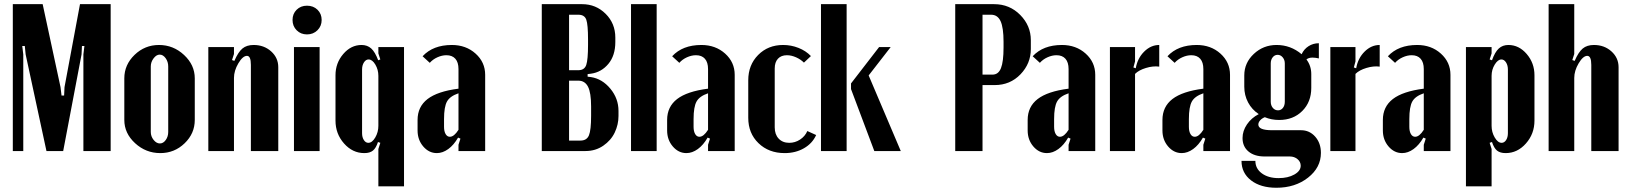

<svg xmlns="http://www.w3.org/2000/svg" viewBox="-20 -719 7755 914"><path d="M506.8 -699.2V0H377V-460L381.8 -500H370.1L368.2 -460L280.8 0H201.2L102.1 -460L98.1 -500H85.9L90.8 -460V0H41V-699.2H183.1L268.1 -304.2L272.9 -264.2H285.2L287.1 -304.2L360.8 -699.2Z M736.8 -504.9Q805.2 -504.9 856.2 -457.3Q907.2 -409.7 907.2 -346.2V-147.9Q907.2 -83.5 858.9 -36.9Q810.5 9.8 743.2 9.8Q674.3 9.8 623 -37.4Q571.8 -84.5 571.8 -147.9V-346.2Q571.8 -410.6 620.6 -457.8Q669.4 -504.9 736.8 -504.9ZM740.2 -459Q724.6 -459 711.2 -441.4Q697.8 -423.8 697.8 -402.8V-90.8Q697.8 -69.8 711.2 -53Q724.6 -36.1 741.2 -36.1Q757.3 -36.1 769 -52.5Q780.8 -68.8 780.8 -90.8V-402.8Q780.8 -424.8 768.6 -441.9Q756.3 -459 740.2 -459Z M1095.7 -429.2Q1113.8 -471.2 1134 -488Q1154.3 -504.9 1187.5 -504.9Q1236.8 -504.9 1270.8 -474.4Q1304.7 -443.8 1304.7 -398.9V0H1174.3V-410.2Q1174.3 -453.1 1155.8 -453.1Q1135.7 -453.1 1114.7 -417.7Q1093.8 -382.3 1093.8 -348.1V0H971.7V-495.1H1093.8V-461.9L1084.5 -433.1Z M1441.4 -691.9Q1471.7 -691.9 1491.5 -672.6Q1511.2 -653.3 1511.2 -624Q1511.2 -594.7 1491.2 -575Q1471.2 -555.2 1441.4 -555.2Q1411.6 -555.2 1392.1 -575Q1372.6 -594.7 1372.6 -624Q1372.6 -653.3 1392.1 -672.6Q1411.6 -691.9 1441.4 -691.9ZM1379.4 -495.1H1501.5V0H1379.4Z M1781.2 -464.8V-495.1H1903.3V168H1781.2V-9.8L1790.5 -39.1L1779.3 -43Q1770 -14.2 1755.4 -2.2Q1740.7 9.8 1714.4 9.8Q1658.2 9.8 1617.7 -36.1Q1577.1 -82 1577.1 -145V-360.8Q1577.1 -418.9 1614 -461.9Q1650.9 -504.9 1701.2 -504.9Q1728.5 -504.9 1747.1 -488.3Q1765.6 -471.7 1780.3 -432.1L1790.5 -436ZM1781.2 -120.1V-357.9Q1781.2 -387.2 1766.8 -411.6Q1752.4 -436 1734.4 -436Q1721.7 -436 1712.6 -422.1Q1703.6 -408.2 1703.6 -388.2V-85Q1703.6 -65.4 1712.2 -52.2Q1720.7 -39.1 1733.4 -39.1Q1751.5 -39.1 1766.4 -64.5Q1781.2 -89.8 1781.2 -120.1Z M1967.8 -98.1V-147.9Q1967.8 -210.9 2015.4 -247.6Q2063 -284.2 2162.6 -296.9V-390.1Q2162.6 -422.4 2147.7 -439.2Q2132.8 -456.1 2105 -456.1Q2084 -456.1 2062.3 -446.3Q2040.5 -436.5 2025.9 -419.9L1991.7 -451.2Q2041.5 -504.9 2130.9 -504.9Q2198.2 -504.9 2243.9 -463.9Q2289.6 -422.9 2289.6 -362.8V0H2162.6V-29.8L2171.9 -59.1L2160.6 -64Q2140.6 -28.8 2114 -9.5Q2087.4 9.8 2059.6 9.8Q2022 9.8 1994.9 -21.7Q1967.8 -53.2 1967.8 -98.1ZM2121.6 -67.9Q2141.6 -67.9 2162.6 -101.1V-274.9Q2122.1 -261.2 2107.9 -235.8Q2093.8 -210.4 2093.8 -151.9V-115.2Q2093.8 -93.8 2101.3 -80.8Q2108.9 -67.9 2121.6 -67.9Z M2909.2 -540V-519Q2909.2 -454.6 2876 -414.8Q2842.8 -375 2793 -368.2L2777.3 -366.2V-354L2793 -352.1Q2846.7 -343.8 2885.5 -296.9Q2924.3 -250 2924.3 -190.9V-167Q2924.3 -126 2906.5 -88.4Q2888.7 -50.8 2851.8 -25.4Q2814.9 0 2767.1 0H2559.1V-699.2H2751Q2816.9 -699.2 2863 -653.3Q2909.2 -607.4 2909.2 -540ZM2689 -384.8H2733.4Q2762.2 -384.8 2770.8 -409.9Q2779.3 -435.1 2779.3 -505.9V-530.8Q2779.3 -601.6 2771 -625.2Q2762.7 -648.9 2733.4 -648.9H2689ZM2793.9 -168V-211.9Q2793.9 -277.8 2779.1 -306.4Q2764.2 -335 2733.4 -335H2689V-49.8H2743.2Q2773.4 -49.8 2783.7 -75Q2793.9 -100.1 2793.9 -168Z M2983.9 0V-699.2H3106V0Z M3155.8 -98.1V-147.9Q3155.8 -210.9 3203.4 -247.6Q3251 -284.2 3350.6 -296.9V-390.1Q3350.6 -422.4 3335.7 -439.2Q3320.8 -456.1 3293 -456.1Q3272 -456.1 3250.2 -446.3Q3228.5 -436.5 3213.9 -419.9L3179.7 -451.2Q3229.5 -504.9 3318.8 -504.9Q3386.2 -504.9 3431.9 -463.9Q3477.5 -422.9 3477.5 -362.8V0H3350.6V-29.8L3359.9 -59.1L3348.6 -64Q3328.6 -28.8 3302 -9.5Q3275.4 9.8 3247.6 9.8Q3210 9.8 3182.9 -21.7Q3155.8 -53.2 3155.8 -98.1ZM3309.6 -67.9Q3329.6 -67.9 3350.6 -101.1V-274.9Q3310.1 -261.2 3295.9 -235.8Q3281.7 -210.4 3281.7 -151.9V-115.2Q3281.7 -93.8 3289.3 -80.8Q3296.9 -67.9 3309.6 -67.9Z M3542 -336.9Q3542 -409.7 3589.1 -457.3Q3636.2 -504.9 3708 -504.9Q3746.1 -504.9 3781.2 -491Q3816.4 -477.1 3840.3 -452.1L3807.1 -420.9Q3791.5 -436.5 3769.3 -446.3Q3747.1 -456.1 3726.1 -456.1Q3698.7 -456.1 3683.3 -439.5Q3668 -422.9 3668 -393.1V-112.8Q3668 -79.1 3686.8 -59.1Q3705.6 -39.1 3737.3 -39.1Q3765.1 -39.1 3788.8 -54.7Q3812.5 -70.3 3823.2 -95.2L3865.2 -76.2Q3847.2 -36.1 3807.1 -13.2Q3767.1 9.8 3715.3 9.8Q3639.6 9.8 3590.8 -37.4Q3542 -84.5 3542 -158.2Z M4010.3 -699.2V0H3888.2V-699.2ZM4220.2 -495.1 4115.2 -359.9 4268.1 0H4142.1L4031.2 -294.9V-321.8L4165 -495.1Z M4527.3 -699.2H4712.4Q4786.1 -699.2 4836.7 -647.9Q4887.2 -596.7 4887.2 -527.8V-485.8Q4887.2 -416.5 4837.9 -365.2Q4788.6 -314 4715.3 -314H4657.2V0H4527.3ZM4757.3 -493.2V-520Q4757.3 -587.4 4743.2 -618.2Q4729 -648.9 4698.2 -648.9H4657.2V-363.8H4704.6Q4732.9 -363.8 4745.1 -394.8Q4757.3 -425.8 4757.3 -493.2Z M4872.1 -98.1V-147.9Q4872.1 -210.9 4919.7 -247.6Q4967.3 -284.2 5066.9 -296.9V-390.1Q5066.9 -422.4 5052 -439.2Q5037.1 -456.1 5009.3 -456.1Q4988.3 -456.1 4966.6 -446.3Q4944.8 -436.5 4930.2 -419.9L4896 -451.2Q4945.8 -504.9 5035.2 -504.9Q5102.5 -504.9 5148.2 -463.9Q5193.8 -422.9 5193.8 -362.8V0H5066.9V-29.8L5076.2 -59.1L5064.9 -64Q5044.9 -28.8 5018.3 -9.5Q4991.7 9.8 4963.9 9.8Q4926.3 9.8 4899.2 -21.7Q4872.1 -53.2 4872.1 -98.1ZM5025.9 -67.9Q5045.9 -67.9 5066.9 -101.1V-274.9Q5026.4 -261.2 5012.2 -235.8Q4998 -210.4 4998 -151.9V-115.2Q4998 -93.8 5005.6 -80.8Q5013.2 -67.9 5025.9 -67.9Z M5263.7 -495.1H5383.3V-426.8L5375.5 -397.9L5386.7 -394Q5395 -441.9 5426.8 -473.4Q5458.5 -504.9 5498.5 -504.9V-401.9Q5469.2 -405.8 5435.3 -395.5Q5401.4 -385.3 5383.3 -367.2V0H5263.7Z M5513.7 -98.1V-147.9Q5513.7 -210.9 5561.3 -247.6Q5608.9 -284.2 5708.5 -296.9V-390.1Q5708.5 -422.4 5693.6 -439.2Q5678.7 -456.1 5650.9 -456.1Q5629.9 -456.1 5608.2 -446.3Q5586.4 -436.5 5571.8 -419.9L5537.6 -451.2Q5587.4 -504.9 5676.8 -504.9Q5744.1 -504.9 5789.8 -463.9Q5835.4 -422.9 5835.4 -362.8V0H5708.5V-29.8L5717.8 -59.1L5706.5 -64Q5686.5 -28.8 5659.9 -9.5Q5633.3 9.8 5605.5 9.8Q5567.9 9.8 5540.8 -21.7Q5513.7 -53.2 5513.7 -98.1ZM5667.5 -67.9Q5687.5 -67.9 5708.5 -101.1V-274.9Q5668 -261.2 5653.8 -235.8Q5639.6 -210.4 5639.6 -151.9V-115.2Q5639.6 -93.8 5647.2 -80.8Q5654.8 -67.9 5667.5 -67.9Z M6056.2 174.8Q5981 174.8 5935.5 139.6Q5890.1 104.5 5890.1 46.9H5956.1Q5956.1 83.5 5986.8 106.2Q6017.6 128.9 6066.9 128.9Q6111.3 128.9 6141.6 111.8Q6171.9 94.7 6171.9 69.8Q6171.9 51.3 6156.7 38.6Q6141.6 25.9 6120.1 25.9H6000Q5951.7 25.9 5923.3 2.2Q5895 -21.5 5895 -62Q5895 -95.7 5916 -126.7Q5937 -157.7 5972.2 -175.8Q5939.5 -197.3 5921.4 -231.4Q5903.3 -265.6 5903.3 -306.2V-359.9Q5903.3 -419.9 5948.7 -462.4Q5994.1 -504.9 6057.1 -504.9Q6124 -504.9 6176.3 -460.9Q6187.5 -485.4 6209.5 -499.3Q6231.4 -513.2 6258.3 -513.2V-440.9Q6242.2 -444.8 6228 -444.8Q6209.5 -444.8 6199.2 -436Q6222.2 -405.8 6222.2 -366.2V-300.8Q6222.2 -233.4 6179.4 -190.7Q6136.7 -147.9 6069.3 -147.9Q6032.2 -147.9 6001 -161.1Q5986.8 -155.3 5978.5 -145.8Q5970.2 -136.2 5970.2 -126Q5970.2 -99.1 6035.2 -99.1H6173.3Q6213.9 -99.1 6241 -68.4Q6268.1 -37.6 6268.1 8.8Q6268.1 78.6 6206.8 126.7Q6145.5 174.8 6056.2 174.8ZM6029.3 -234.9Q6029.3 -217.3 6039.1 -205.6Q6048.8 -193.8 6064 -193.8Q6078.1 -193.8 6087.2 -205.3Q6096.2 -216.8 6096.2 -234.9V-417Q6096.2 -434.1 6086.2 -446Q6076.2 -458 6062 -458Q6047.9 -458 6038.6 -446.3Q6029.3 -434.6 6029.3 -417Z M6313 -495.1H6432.6V-426.8L6424.8 -397.9L6436 -394Q6444.3 -441.9 6476.1 -473.4Q6507.8 -504.9 6547.9 -504.9V-401.9Q6518.6 -405.8 6484.6 -395.5Q6450.7 -385.3 6432.6 -367.2V0H6313Z M6563 -98.1V-147.9Q6563 -210.9 6610.6 -247.6Q6658.2 -284.2 6757.8 -296.9V-390.1Q6757.8 -422.4 6742.9 -439.2Q6728 -456.1 6700.2 -456.1Q6679.2 -456.1 6657.5 -446.3Q6635.7 -436.5 6621.1 -419.9L6586.9 -451.2Q6636.7 -504.9 6726.1 -504.9Q6793.5 -504.9 6839.1 -463.9Q6884.8 -422.9 6884.8 -362.8V0H6757.8V-29.8L6767.1 -59.1L6755.9 -64Q6735.8 -28.8 6709.2 -9.5Q6682.6 9.8 6654.8 9.8Q6617.2 9.8 6590.1 -21.7Q6563 -53.2 6563 -98.1ZM6716.8 -67.9Q6736.8 -67.9 6757.8 -101.1V-274.9Q6717.3 -261.2 6703.1 -235.8Q6689 -210.4 6689 -151.9V-115.2Q6689 -93.8 6696.5 -80.8Q6704.1 -67.9 6716.8 -67.9Z M7080.6 -464.8 7071.3 -436 7082.5 -432.1Q7096.7 -471.7 7115 -488.3Q7133.3 -504.9 7160.6 -504.9Q7210.9 -504.9 7247.8 -461.9Q7284.7 -418.9 7284.7 -360.8V-145Q7284.7 -82 7244.1 -36.1Q7203.6 9.8 7147.5 9.8Q7121.1 9.8 7106.4 -2.2Q7091.8 -14.2 7082.5 -43L7071.3 -39.1L7080.6 -9.8V168H6958.5V-495.1H7080.6ZM7080.6 -120.1Q7080.6 -89.8 7095.5 -64.5Q7110.4 -39.1 7128.4 -39.1Q7141.1 -39.1 7149.7 -52.2Q7158.2 -65.4 7158.2 -85V-388.2Q7158.2 -408.2 7149.2 -422.1Q7140.1 -436 7127.4 -436Q7110.4 -436 7095.5 -411.6Q7080.6 -387.2 7080.6 -357.9Z M7476.1 -429.2Q7494.1 -471.2 7514.4 -488Q7534.7 -504.9 7567.9 -504.9Q7617.2 -504.9 7651.1 -474.4Q7685.1 -443.8 7685.1 -398.9V0H7555.2V-410.2Q7555.2 -453.1 7536.1 -453.1Q7516.1 -453.1 7495.1 -417.7Q7474.1 -382.3 7474.1 -348.1V0H7352.1V-699.2H7474.1V-461.9L7464.8 -433.1Z"/></svg>

Font: Moniqa Black Paragraph
Style: Regular
Weight: 900
Designer: Rajesh Rajput
Foundry: Rajesh Rajput
Version: Version 1.000